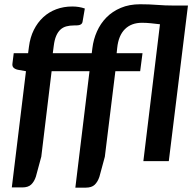

<svg xmlns="http://www.w3.org/2000/svg" viewBox="-20 -757 909 902"><path d="M228 -507H411L414 -531Q419 -572 435.5 -609.2Q452 -646.5 480 -675Q508 -703.5 547.8 -720.2Q587.5 -737 638.5 -737Q681 -737 718.5 -734Q756 -731 794.5 -731H863L773 0H653.5L731.5 -643Q710 -645.5 688.5 -647.8Q667 -650 647 -650Q597 -650 566.8 -620Q536.5 -590 530.5 -531L528 -507H649.5L638.5 -422.5H522L472.5 -20.5L447 73.5Q439 97.5 424.8 111Q410.5 124.5 383.5 124.5H334L400.5 -422.5H222.5L174 -21L148.5 73Q140.5 97 126.2 110.2Q112 123.5 85 123.5H35.5L102 -422.5L65 -429Q52 -431.5 44.2 -438.5Q36.5 -445.5 38.5 -459L44.5 -507H112L116 -537.5Q121.5 -581.5 139 -616.5Q156.5 -651.5 183 -676Q209.5 -700.5 244.2 -713.5Q279 -726.5 319.5 -726.5Q351.5 -726.5 378.5 -717L367.5 -653Q366 -647.5 362.2 -644.2Q358.5 -641 353.2 -639.5Q348 -638 341.2 -637.8Q334.5 -637.5 327.5 -637.5Q308 -637.5 292 -633.2Q276 -629 264 -618Q252 -607 244 -588.5Q236 -570 232.5 -541.5Z"/></svg>

Font: Lato 2
Style: Bold Italic
Weight: 700
Italic angle: -7°
Designer: Lukasz Dziedzic with Adam Twardoch and Botio Nikoltchev
Foundry: tyPoland Lukasz Dziedzic
Version: Version 2.015; 2015-08-06; http://www.latofonts.com/